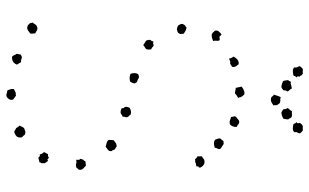

<svg xmlns="http://www.w3.org/2000/svg" viewBox="-205 -754 975 605"><g transform="rotate(90 282.5 -451.5)"><path d="M289.1 -714.8Q285.2 -711.9 281.2 -710Q277.3 -708 274.4 -704.1Q269.5 -705.1 265.6 -705.6Q261.7 -706.1 256.8 -707L252.9 -725.6Q268.6 -737.3 278.3 -733.4Q287.1 -723.6 286.6 -720.2Q286.1 -716.8 289.1 -714.8ZM164.1 -686.5Q164.1 -691.4 162.1 -693.8Q160.2 -696.3 158.2 -700.2Q168.9 -718.8 182.6 -715.8Q190.4 -707 190.9 -702.1Q191.4 -697.3 190.4 -695.3Q180.7 -688.5 178.7 -689Q176.8 -689.5 174.8 -689.5Q171.9 -689.5 169.4 -687.5Q167 -685.5 164.1 -686.5ZM348.6 -692.4Q347.7 -700.2 346.7 -701.7Q345.7 -703.1 347.7 -707Q356.4 -714.8 358.9 -716.3Q361.3 -717.8 364.3 -717.8Q369.1 -717.8 372.1 -714.8Q375 -711.9 379.9 -710Q380.9 -697.3 372.1 -688.5Q364.3 -686.5 359.4 -688.5Q354.5 -690.4 348.6 -692.4ZM95.7 -655.3Q98.6 -655.3 102.1 -656.2Q105.5 -657.2 107.4 -655.3Q109.4 -651.4 108.4 -646Q107.4 -640.6 109.4 -635.7Q97.7 -630.9 94.7 -631.3Q91.8 -631.8 87.9 -630.9Q82 -634.8 78.1 -639.6Q74.2 -644.5 78.1 -652.3Q85.9 -661.1 88.9 -662.1ZM433.6 -668.9Q442.4 -663.1 448.2 -659.2Q451.2 -654.3 448.7 -650.4Q446.3 -646.5 445.3 -640.6Q438.5 -638.7 433.1 -638.2Q427.7 -637.7 421.9 -640.6Q419.9 -641.6 418.5 -646Q417 -650.4 416 -654.3Q416 -659.2 418.9 -661.1Q421.9 -663.1 423.8 -668ZM507.8 -595.7Q508.8 -590.8 505.9 -589.8Q502.9 -588.9 504.9 -584Q502.9 -582 500.5 -582Q498 -582 494.1 -581.1Q491.2 -578.1 488.3 -579.1Q485.4 -580.1 482.4 -578.1Q475.6 -585.9 472.7 -585.9Q472.7 -594.7 472.7 -600.6Q474.6 -600.6 478 -603.5Q481.4 -606.4 483.4 -607.4Q499 -612.3 507.8 -595.7ZM86.9 -542Q85.9 -538.1 86.9 -535.2Q87.9 -532.2 85.9 -529.3Q84 -524.4 77.1 -522.5Q73.2 -520.5 68.4 -522Q63.5 -523.4 60.5 -525.4Q53.7 -535.2 55.7 -540Q59.6 -547.9 62 -548.3Q64.5 -548.8 66.4 -551.8Q73.2 -550.8 77.6 -548.3Q82 -545.9 86.9 -542ZM110.4 -447.3Q114.3 -446.3 117.2 -446.8Q120.1 -447.3 124 -448.2Q127 -446.3 129.4 -443.8Q131.8 -441.4 135.7 -440.4Q136.7 -429.7 135.7 -427.2Q134.8 -424.8 131.8 -421.9Q124 -418 123.5 -416.5Q123 -415 121.1 -416Q111.3 -422.9 110.4 -422.9Q109.4 -422.9 108.4 -423.8Q103.5 -435.5 106.9 -439Q110.4 -442.4 110.4 -447.3ZM243.2 -387.7Q241.2 -379.9 237.3 -374Q229.5 -372.1 224.1 -372.6Q218.8 -373 212.9 -375Q210.9 -378.9 210.4 -386.2Q210 -393.6 213.9 -399.4Q215.8 -400.4 219.2 -401.4Q222.7 -402.3 225.6 -401.4Q233.4 -396.5 235.4 -396.5Q237.3 -396.5 239.3 -394.5ZM320.3 -347.7Q322.3 -351.6 319.8 -354Q317.4 -356.4 316.4 -360.4Q316.4 -363.3 317.4 -365.7Q318.4 -368.2 319.3 -372.1Q323.2 -375 330.1 -376.5Q336.9 -377.9 341.8 -375Q342.8 -372.1 345.7 -370.1Q348.6 -368.2 349.6 -363.3Q349.6 -360.4 348.6 -357.9Q347.7 -355.5 347.7 -350.6Q342.8 -348.6 338.9 -345.7Q335 -342.8 328.1 -344.7ZM441.4 -332Q444.3 -329.1 446.8 -328.1Q449.2 -327.1 451.2 -325.2Q453.1 -318.4 454.6 -317.4Q456.1 -316.4 456.1 -315.4Q457 -307.6 452.1 -304.2Q447.3 -300.8 442.4 -296.9Q435.5 -298.8 429.7 -300.3Q423.8 -301.8 420.9 -306.6Q420.9 -316.4 421.9 -322.3Q424.8 -324.2 427.2 -326.2Q429.7 -328.1 432.6 -330.1ZM483.4 -204.1Q484.4 -215.8 482.4 -215.3Q480.5 -214.8 480.5 -217.8Q482.4 -226.6 484.9 -227.5Q487.3 -228.5 487.3 -232.4Q492.2 -234.4 494.6 -233.9Q497.1 -233.4 501 -235.4Q505.9 -231.4 511.2 -226.1Q516.6 -220.7 514.6 -211.9Q511.7 -210 510.7 -208Q509.8 -206.1 506.8 -204.1Q497.1 -202.1 493.2 -205.1ZM85 -75.2Q85.9 -70.3 85.9 -66.9Q85.9 -63.5 85.9 -59.6Q75.2 -51.8 75.2 -51.8Q69.3 -48.8 66.4 -49.8Q63.5 -50.8 59.6 -51.8Q51.8 -58.6 52.2 -61.5Q52.7 -64.5 50.8 -66.4Q57.6 -75.2 57.6 -76.2Q59.6 -78.1 61.5 -79.6Q63.5 -81.1 69.3 -82Q74.2 -82 77.1 -79.6Q80.1 -77.1 85 -75.2ZM476.6 -118.2Q483.4 -112.3 484.4 -113.8Q485.4 -115.2 487.3 -115.2Q495.1 -104.5 494.6 -104Q494.1 -103.5 494.1 -101.6Q495.1 -94.7 493.2 -92.8Q491.2 -90.8 491.2 -87.9Q487.3 -87.9 484.9 -86.9Q482.4 -85.9 478.5 -85Q475.6 -85 473.6 -87.9Q471.7 -90.8 466.8 -88.9Q463.9 -99.6 459 -102.5Q460.9 -106.4 462.4 -108.9Q463.9 -111.3 465.8 -115.2Q472.7 -114.3 476.6 -118.2ZM155.3 -31.2Q160.2 -34.2 165.5 -31.7Q170.9 -29.3 175.8 -30.3Q178.7 -25.4 180.2 -22.9Q181.6 -20.5 183.6 -17.6Q177.7 -1 159.2 -2Q155.3 -3.9 153.8 -8.8Q152.3 -13.7 149.4 -16.6Q150.4 -20.5 150.9 -22.9Q151.4 -25.4 151.4 -28.3ZM396.5 -8.8Q391.6 -9.8 389.6 -11.7Q387.7 -13.7 383.8 -14.6Q378.9 -23.4 377.4 -23.4Q376 -23.4 376 -25.4Q379.9 -35.2 381.3 -36.6Q382.8 -38.1 383.8 -40Q387.7 -41 392.1 -43Q396.5 -44.9 403.3 -43Q407.2 -38.1 410.6 -35.2Q414.1 -32.2 413.1 -26.4Q413.1 -18.6 407.7 -14.6Q402.3 -10.7 396.5 -8.8ZM264.6 12.7Q262.7 6.8 261.2 2.9Q259.8 -1 260.7 -7.8Q272.5 -14.6 274.9 -13.7Q277.3 -12.7 281.2 -14.6Q289.1 -8.8 291 -7.3Q293 -5.9 293.9 -4.9Q295.9 2.9 292 8.3Q288.1 13.7 283.2 15.6Q278.3 16.6 274.9 15.1Q271.5 13.7 264.6 12.7ZM286.1 -848.6Q291 -846.7 295.4 -847.2Q299.8 -847.7 304.7 -845.7Q312.5 -836.9 311.5 -833Q310.5 -829.1 312.5 -826.2Q307.6 -822.3 301.8 -819.3Q295.9 -816.4 288.1 -818.4Q284.2 -820.3 283.2 -822.8Q282.2 -825.2 278.3 -827.1Q281.2 -836.9 282.7 -840.8Q284.2 -844.7 286.1 -848.6ZM320.3 -869.1Q322.3 -874 325.2 -876.5Q328.1 -878.9 330.1 -883.8H345.7Q351.6 -881.8 352.5 -877.9Q353.5 -874 356.4 -872.1Q355.5 -867.2 355.5 -864.3Q355.5 -861.3 353.5 -856.4Q344.7 -851.6 335.9 -850.6Q331.1 -851.6 329.1 -853.5Q327.1 -855.5 324.2 -857.4Q324.2 -867.2 320.3 -869.1ZM371.1 -888.7Q369.1 -891.6 368.7 -894Q368.2 -896.5 364.3 -897.5Q368.2 -899.4 368.2 -903.3Q368.2 -907.2 367.2 -909.2Q373 -917 375.5 -917Q377.9 -917 378.9 -918.9Q381.8 -917 385.3 -918Q388.7 -918.9 391.6 -918Q394.5 -916 396.5 -913.6Q398.4 -911.1 400.4 -909.2Q399.4 -903.3 397.5 -900.9Q395.5 -898.4 396.5 -891.6Q392.6 -886.7 385.7 -886.7Q378.9 -886.7 371.1 -888.7ZM268.6 -869.1Q264.6 -867.2 264.6 -857.4Q261.7 -855.5 259.8 -853.5Q257.8 -851.6 253.9 -850.6Q244.1 -851.6 235.4 -856.4Q233.4 -861.3 233.4 -864.3Q233.4 -867.2 232.4 -872.1Q235.4 -874 236.3 -877.9Q237.3 -881.8 242.2 -879.9L258.8 -883.8Q260.7 -878.9 263.7 -876.5Q266.6 -874 268.6 -869.1ZM217.8 -888.7Q210 -886.7 203.1 -886.7Q196.3 -886.7 192.4 -891.6Q193.4 -898.4 191.4 -900.9Q189.5 -903.3 188.5 -909.2Q190.4 -911.1 192.4 -913.6Q194.3 -916 197.3 -918Q200.2 -918.9 204.1 -918Q208 -917 210.9 -918.9Q218.8 -914.1 218.8 -911.1Q218.8 -908.2 221.7 -909.2Q220.7 -907.2 220.7 -903.3Q220.7 -899.4 224.6 -897.5Q220.7 -896.5 220.2 -894Q219.7 -891.6 217.8 -888.7Z"/></g></svg>

Font: Codystar
Style: Light
Weight: 300
Version: Version 1.000